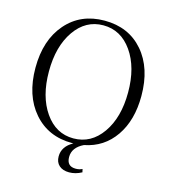

<svg xmlns="http://www.w3.org/2000/svg" viewBox="-118 -735 873 991"><g transform="rotate(15 319.0 -240.0)"><path d="M381 6Q323 34 323 85Q323 135 371 135Q391 135 406 127L410 144Q377 162 343 162Q309 162 289.5 144.5Q270 127 270 96Q270 43 326 12H319Q191 12 113.5 -77.5Q36 -167 36 -315Q36 -463 113.5 -552.5Q191 -642 319 -642Q448 -642 525 -553Q602 -464 602 -315Q602 -185 543 -99.5Q484 -14 381 6ZM166.5 -533Q108 -449 108 -315Q108 -181 166.5 -97Q225 -13 319 -13Q413 -13 472 -97Q531 -181 531 -315Q531 -449 472 -533Q413 -617 319 -617Q225 -617 166.5 -533Z"/></g></svg>

Font: Arapey Thin
Style: Regular
Weight: 100
Designer: Eduardo Rodriguez Tunni
Foundry: Eduardo Rodriguez Tunni
Version: Version 4.000;hotconv 1.0.109;makeotfexe 2.5.65596